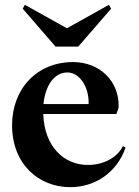

<svg xmlns="http://www.w3.org/2000/svg" viewBox="-20 -763 575 795"><path d="M271 12C373 12 464 -48 500 -152L489 -158C464 -108 406 -80 344 -80C246 -80 164 -154 159 -291H462L471 -317C476 -426 393 -506 283 -506C132 -506 30 -395 30 -244C30 -84 140 12 271 12ZM210 -570H304L440 -727L431 -743L257 -646L83 -743L74 -727ZM160 -332C167 -406 203 -463 259 -463C307 -463 349 -407 347 -332Z"/></svg>

Font: Sinistre
Style: Bold
Weight: 700
Designer: Jules Durand
Foundry: Collletttivo
Version: Version 69.420;Glyphs 3.2 (3217)